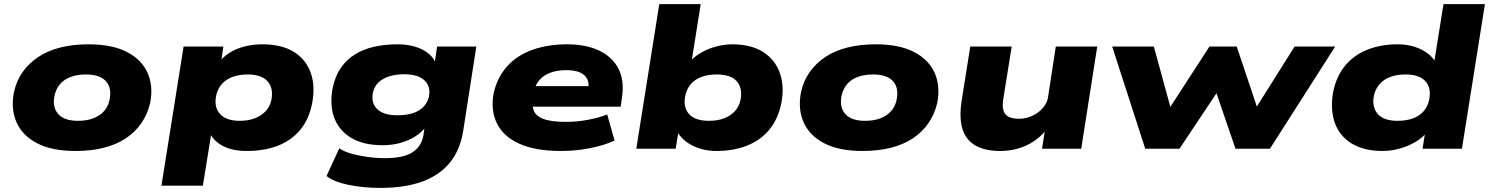

<svg xmlns="http://www.w3.org/2000/svg" viewBox="-20 -725 7262 936"><path d="M348 11Q233 11 161 -26.5Q89 -64 60.5 -129Q32 -194 48 -276Q60 -331 90.5 -374Q121 -417 167 -447.5Q213 -478 274.5 -493.5Q336 -509 412 -509Q527 -509 599 -471.5Q671 -434 699.5 -369.5Q728 -305 712 -223Q699 -168 669 -124.5Q639 -81 593 -50.5Q547 -20 485.5 -4.5Q424 11 348 11ZM360 -136Q403 -136 434.5 -148Q466 -160 486.5 -182.5Q507 -205 514 -238Q526 -296 496.5 -329Q467 -362 399 -362Q358 -362 326 -350.5Q294 -339 274 -316.5Q254 -294 246 -260Q234 -203 263.5 -169.5Q293 -136 360 -136Z M767 180 875 -498H1069L1056 -410H1041Q1061 -443 1094.5 -465Q1128 -487 1170.5 -498Q1213 -509 1258 -509Q1354 -509 1413.5 -471.5Q1473 -434 1495.5 -368Q1518 -302 1501 -218Q1485 -141 1442.5 -90.5Q1400 -40 1334 -14.5Q1268 11 1183 11Q1112 11 1065.5 -14Q1019 -39 1002 -80H1011L969 180ZM1149 -136Q1190 -136 1221.5 -148Q1253 -160 1274.5 -182.5Q1296 -205 1303 -238Q1314 -296 1284 -329Q1254 -362 1188 -362Q1147 -362 1115 -350.5Q1083 -339 1062.5 -316.5Q1042 -294 1034 -260Q1022 -203 1052.5 -169.5Q1083 -136 1149 -136Z M1835 191Q1750 191 1678 176Q1606 161 1572 133L1634 -2Q1655 13 1691.5 23.5Q1728 34 1771.5 40Q1815 46 1857 46Q1946 46 1990 18Q2034 -10 2044 -64L2051 -113H2060Q2041 -84 2007.5 -62Q1974 -40 1932.5 -28.5Q1891 -17 1846 -17Q1752 -17 1692 -53Q1632 -89 1609 -152Q1586 -215 1602 -297Q1614 -354 1641.5 -394Q1669 -434 1710 -459.5Q1751 -485 1803.5 -497Q1856 -509 1917 -509Q1989 -509 2039.5 -483Q2090 -457 2105 -414L2098 -413L2111 -498H2302L2238 -86Q2223 7 2172.5 68.5Q2122 130 2037.5 160.5Q1953 191 1835 191ZM1917 -163Q1958 -163 1990 -172.5Q2022 -182 2043 -203Q2064 -224 2071 -253Q2081 -304 2049 -333.5Q2017 -363 1951 -363Q1910 -363 1878 -353Q1846 -343 1825.5 -323.5Q1805 -304 1798 -274Q1788 -222 1819.5 -192.5Q1851 -163 1917 -163Z M2714 11Q2590 11 2511.5 -24.5Q2433 -60 2402 -124.5Q2371 -189 2387 -273Q2405 -349 2452.5 -402Q2500 -455 2575 -482Q2650 -509 2746 -509Q2834 -509 2898.5 -479.5Q2963 -450 2994 -392Q3025 -334 3012 -249L3006 -205H2543L2558 -305H2873L2848 -286Q2853 -320 2842 -341Q2831 -362 2806 -372.5Q2781 -383 2741 -383Q2694 -383 2660 -369.5Q2626 -356 2605.5 -329.5Q2585 -303 2578 -262V-259Q2571 -217 2581 -188.5Q2591 -160 2628.5 -145.5Q2666 -131 2738 -131Q2796 -131 2849.5 -141.5Q2903 -152 2940 -167L2976 -40Q2928 -17 2858 -3Q2788 11 2714 11Z M3472 11Q3408 11 3355.5 -15.5Q3303 -42 3279 -88H3288L3274 0H3082L3194 -705H3396L3350 -416H3336Q3359 -445 3394 -466Q3429 -487 3470 -498Q3511 -509 3550 -509Q3642 -509 3701 -471Q3760 -433 3782.5 -367Q3805 -301 3788 -217Q3771 -140 3727.5 -89.5Q3684 -39 3619 -14Q3554 11 3472 11ZM3436 -136Q3478 -136 3509.5 -148Q3541 -160 3562 -182.5Q3583 -205 3590 -238Q3601 -296 3571.5 -329Q3542 -362 3475 -362Q3433 -362 3401 -350.5Q3369 -339 3349 -316.5Q3329 -294 3321 -260Q3309 -203 3338.5 -169.5Q3368 -136 3436 -136Z M4185 11Q4070 11 3998 -26.5Q3926 -64 3897.5 -129Q3869 -194 3885 -276Q3897 -331 3927.5 -374Q3958 -417 4004 -447.5Q4050 -478 4111.5 -493.5Q4173 -509 4249 -509Q4364 -509 4436 -471.5Q4508 -434 4536.5 -369.5Q4565 -305 4549 -223Q4536 -168 4506 -124.5Q4476 -81 4430 -50.5Q4384 -20 4322.5 -4.5Q4261 11 4185 11ZM4197 -136Q4240 -136 4271.5 -148Q4303 -160 4323.5 -182.5Q4344 -205 4351 -238Q4363 -296 4333.5 -329Q4304 -362 4236 -362Q4195 -362 4163 -350.5Q4131 -339 4111 -316.5Q4091 -294 4083 -260Q4071 -203 4100.5 -169.5Q4130 -136 4197 -136Z M4855 11Q4783 11 4736.5 -15Q4690 -41 4672.5 -95Q4655 -149 4668 -234L4710 -498H4912L4871 -242Q4865 -206 4872.5 -184.5Q4880 -163 4899.5 -154.5Q4919 -146 4946 -146Q4983 -146 5014 -161Q5045 -176 5065 -200Q5085 -224 5089 -250L5127 -498H5329L5251 0H5060L5075 -97H5085Q5042 -43 4983.5 -16Q4925 11 4855 11Z M5563 0 5402 -498H5605L5689 -191H5677L5876 -498H6009L6112 -191H6098L6291 -498H6489L6171 0H6003L5894 -318H5942L5730 0Z M6720 11Q6627 11 6567 -27Q6507 -65 6485.5 -131.5Q6464 -198 6480 -281Q6497 -358 6540.5 -408.5Q6584 -459 6649 -484Q6714 -509 6794 -509Q6857 -509 6908 -484Q6959 -459 6981 -417H6971L7017 -705H7219L7107 0H6915L6929 -89H6943Q6919 -56 6882 -34Q6845 -12 6803 -0.5Q6761 11 6720 11ZM6793 -136Q6835 -136 6867 -147.5Q6899 -159 6919.5 -182Q6940 -205 6947 -238Q6959 -296 6929 -329Q6899 -362 6832 -362Q6791 -362 6759 -350.5Q6727 -339 6706.5 -316Q6686 -293 6678 -260Q6667 -203 6696.5 -169.5Q6726 -136 6793 -136Z"/></svg>

Font: Nunito Sans 10pt Expanded Black
Style: Italic
Weight: 900
Width: 7
Italic angle: -9°
Designer: Vernon Adams
Foundry: Vernon Adams
Version: Version 3.101;gftools[0.9.27]